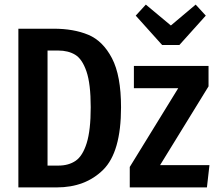

<svg xmlns="http://www.w3.org/2000/svg" viewBox="-20 -816 945 836"><path d="M507 -349Q507 -154 429.5 -77Q352 0 227 0H60V-691H214Q301 -691 364.5 -664.5Q428 -638 467.5 -562.5Q507 -487 507 -349ZM187 -596V-95H234Q279 -95 309.5 -116Q340 -137 357.5 -193Q375 -249 375 -349Q375 -451 356.5 -505Q338 -559 307.5 -577.5Q277 -596 233 -596ZM888 -440 677 -97H892L881 0H545V-89L756 -432H563V-529H888ZM876 -748 761 -620H686L571 -748L615 -796L724 -705L832 -796Z"/></svg>

Font: Fira Sans Compressed Medium
Style: Regular
Weight: 500
Width: 1
Designer: bBox Type GmbH & Carrois Corporate GbR & Edenspiekermann AG
Foundry: bBox Type GmbH & Carrois Corporate GbR & Edenspiekermann AG
Version: Version 4.301